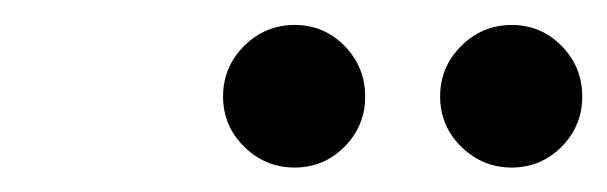

<svg xmlns="http://www.w3.org/2000/svg" viewBox="-20 -981 496 157"><path d="M339.9 -902.1Q339.9 -926.2 357.1 -943.4Q374.4 -960.6 398.4 -960.6Q422.4 -960.6 439.3 -943.4Q456.1 -926.2 456.1 -902.1Q456.1 -878.1 439.3 -861.1Q422.4 -844 398.4 -844Q374.4 -844 357.1 -861.1Q339.9 -878.1 339.9 -902.1ZM162.4 -902.1Q162.4 -926.2 179.6 -943.4Q196.9 -960.6 220.9 -960.6Q244.9 -960.6 261.8 -943.4Q278.6 -926.2 278.6 -902.1Q278.6 -878.1 261.8 -861.1Q244.9 -844 220.9 -844Q196.9 -844 179.6 -861.1Q162.4 -878.1 162.4 -902.1Z"/></svg>

Font: Bodoni* 06pt Medium
Style: Italic
Weight: 500
Italic angle: -13°
Version: Version 2.3